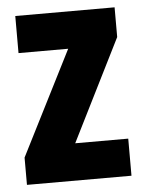

<svg xmlns="http://www.w3.org/2000/svg" viewBox="-45 -587 467 624"><g transform="rotate(-5 188.5 -275.0)"><path d="M359 0V-121H186L352 -453V-550H28V-429H190L18 -89V0Z"/></g></svg>

Font: Noto Sans Lao UI ExtCond ExtBd
Style: Regular
Weight: 800
Width: 2
Designer: Monotype Design Team
Foundry: Monotype Imaging Inc.
Version: Version 2.000